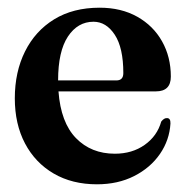

<svg xmlns="http://www.w3.org/2000/svg" viewBox="-20 -469 482 499"><path d="M424 -270Q424 -231.5 385 -231.5H132Q138 -150.5 177.5 -110Q217 -69.5 278.5 -69.5Q323.5 -69.5 356 -92.5Q388.5 -115.5 399 -153Q406.5 -162.5 413.5 -162Q423.5 -162.5 423 -148Q420.5 -105 395.8 -69Q371 -33 328.8 -11.5Q286.5 10 232 10Q167.5 10 119.5 -18Q71.5 -46 45 -96.2Q18.5 -146.5 18.5 -213.5Q18.5 -282 45 -335.2Q71.5 -388.5 120.8 -418.8Q170 -449 239 -449Q295 -449 336.8 -425.5Q378.5 -402 401.2 -361.5Q424 -321 424 -270ZM223 -412.5Q182 -412.5 156.5 -374Q131 -335.5 131 -260H282.5Q300.5 -260 300.5 -279Q300.5 -345 278.2 -378.8Q256 -412.5 223 -412.5Z"/></svg>

Font: Fraunces 144pt Soft SemiBold
Style: Regular
Weight: 600
Version: Version 1.000;[b76b70a41]